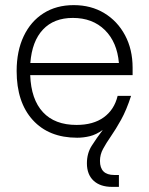

<svg xmlns="http://www.w3.org/2000/svg" viewBox="-20 -530 582 750"><path d="M45 -252.5Q45 -130.5 108 -61.2Q171 8 281.5 8Q306 8 330.8 2Q355.5 -4 381.5 -22.5Q357 10 338.2 39.5Q319.5 69 319.5 108Q319.5 151.5 345.5 175.8Q371.5 200 418 200H444.5V153.5H426Q370.5 153.5 370.5 98.5Q370.5 74 382.5 51.8Q394.5 29.5 413.2 2.5Q432 -24.5 453 -62.2Q474 -100 492 -155.5H439.5Q426.5 -101.5 385.5 -71.8Q344.5 -42 279 -42Q194 -42 147.8 -91.8Q101.5 -141.5 98 -236.5H498V-265.5Q498 -337 468.5 -392.2Q439 -447.5 387.2 -478.8Q335.5 -510 268 -510Q200 -510 150 -478.2Q100 -446.5 72.5 -388.5Q45 -330.5 45 -252.5ZM98.5 -284Q105 -369 147.8 -414.5Q190.5 -460 264.5 -460Q341.5 -460 389.5 -412.8Q437.5 -365.5 444.5 -284Z"/></svg>

Font: Overused Grotesk Light
Style: Regular
Weight: 300
Designer: RandomMaerks
Version: Version 0.005